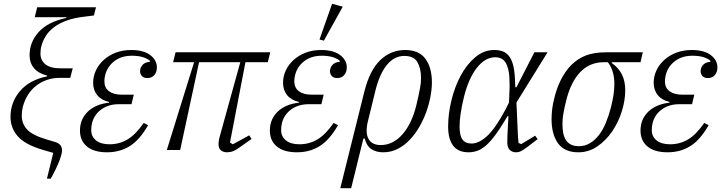

<svg xmlns="http://www.w3.org/2000/svg" viewBox="-20 -786 3793 1006"><path d="M259 15 204 -1Q112 -28 73.5 -71.5Q35 -115 35 -174Q35 -250 84.5 -308.5Q134 -367 227 -386V-390Q182 -401 158.5 -428.5Q135 -456 135 -497Q135 -565 182.5 -618Q230 -671 327 -692L328 -696H162L175 -748H483L472 -705L425 -699Q370 -693 330 -678.5Q290 -664 263 -643.5Q236 -623 220 -597.5Q204 -572 197 -545Q194 -534 193 -524Q192 -514 192 -505Q192 -470 218 -449Q244 -428 297 -428H361L348 -378H292Q256 -378 225 -367Q194 -356 169 -336.5Q144 -317 126.5 -289Q109 -261 100 -228Q94 -205 94 -181Q94 -137 122.5 -107Q151 -77 225 -55L266 -43Q289 -36 297 -24.5Q305 -13 305 3Q305 20 290.5 58Q276 96 246 150H226Z M602 -240Q548 -240 510.5 -212.5Q473 -185 462 -140Q458 -123 458 -104Q458 -71 483 -50.5Q508 -30 554 -30Q606 -30 649 -56Q692 -82 733 -142L756 -130Q712 -53 660 -20.5Q608 12 541 12Q472 12 435.5 -18.5Q399 -49 399 -102Q399 -161 439.5 -200.5Q480 -240 551 -248V-252Q511 -261 489.5 -287.5Q468 -314 468 -352Q468 -386 482.5 -417Q497 -448 523.5 -472Q550 -496 586.5 -510Q623 -524 668 -524Q732 -524 767 -497.5Q802 -471 802 -433Q802 -408 788.5 -392.5Q775 -377 752 -377Q733 -377 723.5 -387.5Q714 -398 714 -413Q714 -431 726.5 -445.5Q739 -460 765 -462V-468Q733 -494 671 -494Q616 -494 579 -465.5Q542 -437 531 -392Q527 -376 527 -360Q527 -326 551 -308Q575 -290 617 -290H681L669 -240Z M997 -460H887L900 -512H1396L1383 -460H1266L1185 -39L1200 -30L1286 -77L1298 -58L1243 -19Q1217 0 1201.5 6Q1186 12 1169 12Q1151 12 1138 2Q1125 -8 1125 -30Q1125 -39 1127 -51.5Q1129 -64 1135 -84L1239 -460H1023L924 0H854Z M1597 -240Q1543 -240 1505.5 -212.5Q1468 -185 1457 -140Q1453 -123 1453 -104Q1453 -71 1478 -50.5Q1503 -30 1549 -30Q1601 -30 1644 -56Q1687 -82 1728 -142L1751 -130Q1707 -53 1655 -20.5Q1603 12 1536 12Q1467 12 1430.5 -18.5Q1394 -49 1394 -102Q1394 -161 1434.5 -200.5Q1475 -240 1546 -248V-252Q1506 -261 1484.5 -287.5Q1463 -314 1463 -352Q1463 -386 1477.5 -417Q1492 -448 1518.5 -472Q1545 -496 1581.5 -510Q1618 -524 1663 -524Q1727 -524 1762 -497.5Q1797 -471 1797 -433Q1797 -408 1783.5 -392.5Q1770 -377 1747 -377Q1728 -377 1718.5 -387.5Q1709 -398 1709 -413Q1709 -431 1721.5 -445.5Q1734 -460 1760 -462V-468Q1728 -494 1666 -494Q1611 -494 1574 -465.5Q1537 -437 1526 -392Q1522 -376 1522 -360Q1522 -326 1546 -308Q1570 -290 1612 -290H1676L1664 -240ZM1720 -766 1776 -751 1677 -573 1654 -579Z M1889 -306Q1917 -418 1972.5 -471Q2028 -524 2103 -524Q2175 -524 2209 -478Q2243 -432 2243 -354Q2243 -321 2235.5 -280.5Q2228 -240 2213.5 -199.5Q2199 -159 2177 -121Q2155 -83 2127 -53.5Q2099 -24 2064 -6Q2029 12 1988 12Q1951 12 1926 -4.5Q1901 -21 1891 -60H1884L1820 200H1763ZM1975 -26Q2039 -26 2088.5 -82Q2138 -138 2162 -237Q2169 -266 2173.5 -287.5Q2178 -309 2181 -325Q2184 -341 2185 -353.5Q2186 -366 2186 -378Q2186 -428 2167 -460.5Q2148 -493 2099 -493Q2045 -493 2006.5 -445Q1968 -397 1947 -311L1908 -152Q1893 -92 1910.5 -59Q1928 -26 1975 -26Z M2686 -249 2693 -89Q2694 -77 2694.5 -64Q2695 -51 2697 -37L2711 -31L2784 -75L2797 -57L2746 -18Q2723 -1 2710.5 5.5Q2698 12 2684 12Q2664 12 2651 -0.5Q2638 -13 2638 -40Q2638 -68 2641 -121L2644 -177H2639L2625 -154Q2595 -104 2570 -71.5Q2545 -39 2522.5 -20.5Q2500 -2 2478.5 5Q2457 12 2435 12Q2381 12 2354.5 -22.5Q2328 -57 2328 -123Q2328 -188 2345 -259Q2362 -330 2393.5 -389Q2425 -448 2470 -486Q2515 -524 2570 -524Q2595 -524 2614 -517Q2633 -510 2646.5 -493Q2660 -476 2668 -447Q2676 -418 2678 -374L2680 -329H2686L2780 -512H2849ZM2451 -34Q2489 -34 2531.5 -72.5Q2574 -111 2627 -209L2647 -249L2649 -302Q2650 -313 2650 -325Q2650 -337 2650 -349Q2650 -389 2644.5 -415.5Q2639 -442 2629.5 -457.5Q2620 -473 2606 -479.5Q2592 -486 2575 -486Q2522 -486 2478.5 -430.5Q2435 -375 2411 -278Q2399 -228 2393.5 -190.5Q2388 -153 2388 -123Q2388 -75 2403.5 -54.5Q2419 -34 2451 -34Z M3186 -460 3185 -456Q3220 -432 3238 -397Q3256 -362 3256 -313Q3256 -260 3238 -202.5Q3220 -145 3187.5 -97.5Q3155 -50 3110 -19Q3065 12 3010 12Q2938 12 2904 -35Q2870 -82 2870 -161Q2870 -203 2878 -244Q2886 -285 2899.5 -322.5Q2913 -360 2932 -391.5Q2951 -423 2972 -444Q3007 -479 3050 -495.5Q3093 -512 3156 -512H3348L3336 -460ZM3013 -20Q3045 -20 3071.5 -36Q3098 -52 3119 -79.5Q3140 -107 3155 -144Q3170 -181 3181 -223Q3191 -264 3195 -292Q3199 -320 3199 -347Q3199 -415 3165 -460H3143Q3071 -460 3021 -409Q2971 -358 2946 -257Q2935 -211 2931 -185.5Q2927 -160 2927 -137Q2927 -111 2931 -89.5Q2935 -68 2945 -52.5Q2955 -37 2971.5 -28.5Q2988 -20 3013 -20Z M3539 -240Q3485 -240 3447.5 -212.5Q3410 -185 3399 -140Q3395 -123 3395 -104Q3395 -71 3420 -50.5Q3445 -30 3491 -30Q3543 -30 3586 -56Q3629 -82 3670 -142L3693 -130Q3649 -53 3597 -20.5Q3545 12 3478 12Q3409 12 3372.5 -18.5Q3336 -49 3336 -102Q3336 -161 3376.5 -200.5Q3417 -240 3488 -248V-252Q3448 -261 3426.5 -287.5Q3405 -314 3405 -352Q3405 -386 3419.5 -417Q3434 -448 3460.5 -472Q3487 -496 3523.5 -510Q3560 -524 3605 -524Q3669 -524 3704 -497.5Q3739 -471 3739 -433Q3739 -408 3725.5 -392.5Q3712 -377 3689 -377Q3670 -377 3660.5 -387.5Q3651 -398 3651 -413Q3651 -431 3663.5 -445.5Q3676 -460 3702 -462V-468Q3670 -494 3608 -494Q3553 -494 3516 -465.5Q3479 -437 3468 -392Q3464 -376 3464 -360Q3464 -326 3488 -308Q3512 -290 3554 -290H3618L3606 -240Z"/></svg>

Font: IBM Plex Serif Light
Style: Italic
Weight: 300
Italic angle: -14°
Designer: Mike Abbink, Paul van der Laan, Pieter van Rosmalen
Foundry: Bold Monday
Version: Version 3.001